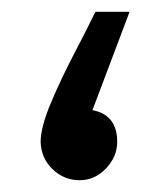

<svg xmlns="http://www.w3.org/2000/svg" viewBox="-20 -306 285 326"><path d="M179 -65Q179 -111 137 -119L200 -286H142Q129 -259 106.5 -216Q84 -173 66.5 -131.5Q49 -90 49 -65Q50 -37 69.5 -18.5Q89 0 115 0Q141 0 160 -20Q179 -40 179 -65Z"/></svg>

Font: Noto Sans Arabic Condensed
Style: Regular
Weight: 400
Width: 3
Designer: Nadine Chahine
Foundry: Monotype Imaging Inc.
Version: 1.001